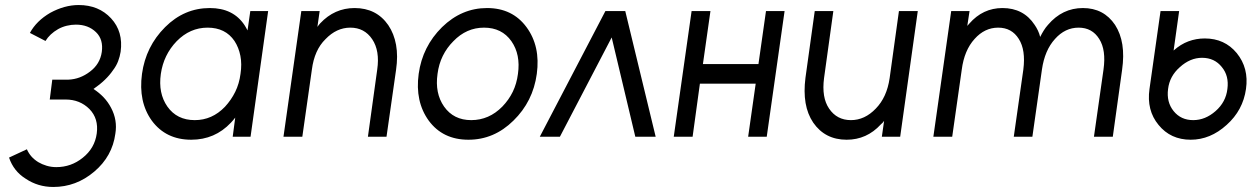

<svg xmlns="http://www.w3.org/2000/svg" viewBox="-20 -544 4989 764"><path d="M293 -524Q237 -524 180 -493Q125 -461 99 -413L161 -381Q178 -409 211 -428Q227 -437 245.5 -441.5Q264 -446 282 -446Q331 -446 362 -416Q392 -387 385 -337Q378 -289 338 -259Q299 -229 252 -227H188L178 -148H241Q298 -148 336 -110Q373 -72 365 -13Q357 46 309 84Q263 121 204 121Q184 121 165.5 115.5Q147 110 132 101Q116 91 105 78.5Q94 66 87 50L16 83Q25 110 41.5 131Q58 152 82 167Q131 200 192 200Q283 200 355 139Q427 78 439 -12Q448 -66 422 -115Q410 -138 392.5 -156.5Q375 -175 352 -190Q403 -225 430 -265Q443 -282 450 -300.5Q457 -319 460 -338Q471 -418 422 -471Q373 -524 293 -524Z M976 -500 965 -423Q962 -428 959 -434Q956 -440 953 -444Q908 -512 815 -512Q713 -512 637 -436Q560 -359 545 -250Q530 -139 584 -64Q640 12 741 12Q835 12 899 -56Q903 -60 907.5 -65.5Q912 -71 916 -76L906 0H977L1047 -500ZM806 -434Q877 -434 913 -381Q930 -355 936.5 -322Q943 -289 937 -250Q932 -211 916 -178.5Q900 -146 875 -119Q824 -66 755 -66Q684 -66 646 -120Q609 -173 620 -250Q631 -326 683 -380Q736 -434 806 -434Z M1518 0 1556 -266Q1564 -321 1556 -365.5Q1548 -410 1525 -444Q1478 -512 1391 -512Q1311 -512 1254 -451Q1251 -448 1248.5 -444.5Q1246 -441 1243 -437L1252 -500H1179L1108 0H1183L1221 -267Q1231 -345 1275 -388Q1319 -434 1374 -434Q1430 -434 1461 -388Q1492 -342 1481 -267L1444 0Z M1918 -512Q1817 -512 1739 -436Q1661 -359 1646 -250Q1631 -140 1686 -64Q1742 12 1844 12Q1946 12 2023 -64Q2101 -140 2116 -250Q2131 -360 2075 -436Q2019 -512 1918 -512ZM1906 -434Q1977 -434 2015 -380Q2052 -327 2041 -250Q2036 -211 2020.5 -179Q2005 -147 1979 -120Q1926 -66 1855 -66Q1785 -66 1747 -120Q1710 -173 1721 -250Q1726 -289 1742 -321.5Q1758 -354 1784 -380Q1836 -434 1906 -434Z M2128 0 2389 -500H2468L2589 0H2508L2414 -395L2208 0Z M2661 0H2736L2765 -211H2987L2957 0H3031L3102 -500H3028L2998 -289H2777L2807 -500H2732Z M3222 -500 3185 -234Q3178 -179 3185.5 -134.5Q3193 -90 3216 -56Q3263 12 3349 12Q3429 12 3485 -49Q3489 -52 3492 -55.5Q3495 -59 3498 -63L3489 0H3562L3632 -500H3557L3520 -233Q3509 -157 3465 -112Q3421 -66 3366 -66Q3310 -66 3279 -112Q3249 -156 3259 -233L3296 -500Z M4408 0 4445 -266Q4453 -322 4446 -366.5Q4439 -411 4417 -445Q4372 -512 4289 -512Q4207 -512 4150 -445Q4141 -435 4133.5 -423Q4126 -411 4119 -397Q4116 -410 4110 -422.5Q4104 -435 4097 -445Q4053 -512 3969 -512Q3891 -512 3837 -450Q3835 -448 3833 -445.5Q3831 -443 3829 -441L3838 -500H3765L3694 0H3769L3807 -267Q3817 -344 3858 -389Q3898 -434 3952 -434Q4006 -434 4034 -389Q4062 -345 4052 -267L4014 0H4088L4126 -267Q4137 -344 4178 -389Q4218 -434 4272 -434Q4326 -434 4354 -389Q4382 -345 4371 -267L4333 0Z M4763 -314Q4813 -314 4842 -277Q4871 -242 4864 -190Q4858 -138 4817 -102Q4776 -66 4728 -66Q4679 -66 4650 -102Q4621 -138 4628 -190Q4634 -241 4675 -277Q4716 -314 4763 -314ZM4774 -391Q4740 -391 4709 -379.5Q4678 -368 4650 -343L4672 -500H4598L4554 -190Q4542 -105 4590 -47Q4638 12 4718 12Q4796 12 4861 -47Q4926 -105 4938 -190Q4950 -273 4901 -333Q4853 -391 4774 -391Z"/></svg>

Font: Unageo
Style: Regular-Italic
Weight: 400
Designer: Richard Sepsi
Foundry: Richard Sepsi
Version: Version 2.000